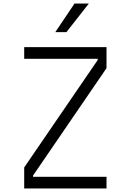

<svg xmlns="http://www.w3.org/2000/svg" viewBox="-20 -1067 740 1087"><path d="M117 0V-119L533 -727V-734H117V-800H583V-681L167 -73V-66H583V0ZM293 -885 402 -1047H483L356 -885Z"/></svg>

Font: Martian Mono ExtraLight
Style: Regular
Weight: 200
Monospace: yes
Designer: Roman Shamin
Foundry: Evil Martians
Version: Version 1.000; ttfautohint (v1.8.4.7-5d5b)